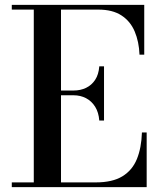

<svg xmlns="http://www.w3.org/2000/svg" viewBox="-20 -770 666 790"><path d="M28.5 0V-19.5H119V-730.5H28.5V-750H573.5V-545H554Q552 -598.5 534.2 -640.5Q516.5 -682.5 479.8 -706.5Q443 -730.5 384.5 -730.5H231V-19.5H374Q442.5 -19.5 483.5 -44.5Q524.5 -69.5 543.2 -115.5Q562 -161.5 564 -225H583.5V0ZM388.5 -274Q386 -307.5 371.5 -330.8Q357 -354 334 -366Q311 -378 282.5 -378H206.5V-397.5H282.5Q311 -397.5 334 -408.5Q357 -419.5 371.5 -441.5Q386 -463.5 388.5 -497H408V-274Z"/></svg>

Font: Bodoni Moda 11pt Medium
Style: Regular
Weight: 500
Designer: Owen Earl
Foundry: indestructible type
Version: Version 2.004